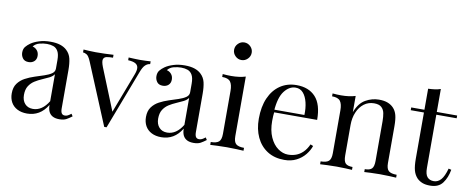

<svg xmlns="http://www.w3.org/2000/svg" viewBox="-66 -1063 3366 1375"><g transform="rotate(10 1617.0 -375.5)"><path d="M171 7Q130 7 100 -8.5Q70 -24 54.5 -52Q39 -80 39 -117Q39 -161 59.5 -189Q80 -217 112 -234Q144 -251 179.5 -262.5Q215 -274 247 -284.5Q279 -295 299.5 -309Q320 -323 320 -346V-408Q320 -450 307.5 -472Q295 -494 274 -501.5Q253 -509 227 -509Q202 -509 173.5 -502Q145 -495 128 -473Q147 -469 161 -453Q175 -437 175 -412Q175 -387 159 -372.5Q143 -358 118 -358Q89 -358 75.5 -376.5Q62 -395 62 -418Q62 -444 75 -460Q88 -476 108 -490Q131 -506 167.5 -517.5Q204 -529 250 -529Q291 -529 320 -519.5Q349 -510 368 -492Q394 -468 402 -433.5Q410 -399 410 -351V-73Q410 -48 417.5 -37Q425 -26 441 -26Q452 -26 462 -31Q472 -36 486 -47L497 -30Q476 -14 457 -3.5Q438 7 406 7Q377 7 358 -3Q339 -13 329.5 -32.5Q320 -52 320 -82Q293 -37 255.5 -15Q218 7 171 7ZM207 -33Q240 -33 268.5 -52Q297 -71 320 -109V-305Q308 -288 285 -276.5Q262 -265 235 -253.5Q208 -242 183.5 -226.5Q159 -211 143 -186Q127 -161 127 -121Q127 -81 148.5 -57Q170 -33 207 -33Z M979 -515V-495Q960 -493 944 -478Q928 -463 914 -425L750 5Q746 5 742 5Q738 5 733 5L549 -438Q533 -477 517.5 -485.5Q502 -494 491 -494V-515Q511 -514 532.5 -512.5Q554 -511 579 -511Q610 -511 644.5 -512Q679 -513 709 -515V-494Q684 -494 664.5 -490.5Q645 -487 639.5 -471Q634 -455 649 -416L774 -107L768 -102L882 -401Q895 -434 892.5 -453.5Q890 -473 872.5 -483Q855 -493 819 -495V-515Q837 -514 850 -513.5Q863 -513 875.5 -512.5Q888 -512 903 -512Q926 -512 944.5 -513Q963 -514 979 -515Z M1147 7Q1106 7 1076 -8.5Q1046 -24 1030.5 -52Q1015 -80 1015 -117Q1015 -161 1035.5 -189Q1056 -217 1088 -234Q1120 -251 1155.5 -262.5Q1191 -274 1223 -284.5Q1255 -295 1275.5 -309Q1296 -323 1296 -346V-408Q1296 -450 1283.5 -472Q1271 -494 1250 -501.5Q1229 -509 1203 -509Q1178 -509 1149.5 -502Q1121 -495 1104 -473Q1123 -469 1137 -453Q1151 -437 1151 -412Q1151 -387 1135 -372.5Q1119 -358 1094 -358Q1065 -358 1051.5 -376.5Q1038 -395 1038 -418Q1038 -444 1051 -460Q1064 -476 1084 -490Q1107 -506 1143.5 -517.5Q1180 -529 1226 -529Q1267 -529 1296 -519.5Q1325 -510 1344 -492Q1370 -468 1378 -433.5Q1386 -399 1386 -351V-73Q1386 -48 1393.5 -37Q1401 -26 1417 -26Q1428 -26 1438 -31Q1448 -36 1462 -47L1473 -30Q1452 -14 1433 -3.5Q1414 7 1382 7Q1353 7 1334 -3Q1315 -13 1305.5 -32.5Q1296 -52 1296 -82Q1269 -37 1231.5 -15Q1194 7 1147 7ZM1183 -33Q1216 -33 1244.5 -52Q1273 -71 1296 -109V-305Q1284 -288 1261 -276.5Q1238 -265 1211 -253.5Q1184 -242 1159.5 -226.5Q1135 -211 1119 -186Q1103 -161 1103 -121Q1103 -81 1124.5 -57Q1146 -33 1183 -33Z M1617 -765Q1643 -765 1662 -746Q1681 -727 1681 -701Q1681 -675 1662 -656Q1643 -637 1617 -637Q1591 -637 1572 -656Q1553 -675 1553 -701Q1553 -727 1572 -746Q1591 -765 1617 -765ZM1669 -526V-93Q1669 -51 1686.5 -36Q1704 -21 1745 -21V0Q1728 -1 1693.5 -2.5Q1659 -4 1624 -4Q1590 -4 1555 -2.5Q1520 -1 1503 0V-21Q1544 -21 1561.5 -36Q1579 -51 1579 -93V-406Q1579 -451 1563 -472.5Q1547 -494 1503 -494V-515Q1535 -512 1565 -512Q1594 -512 1620.5 -515.5Q1647 -519 1669 -526Z M2039 -529Q2127 -529 2176.5 -475.5Q2226 -422 2226 -309H1873L1872 -328H2130Q2132 -377 2122 -418.5Q2112 -460 2090.5 -485Q2069 -510 2035 -510Q1989 -510 1953.5 -464Q1918 -418 1911 -318L1914 -314Q1912 -299 1911 -281Q1910 -263 1910 -245Q1910 -177 1932 -128Q1954 -79 1989.5 -53.5Q2025 -28 2063 -28Q2093 -28 2120 -37.5Q2147 -47 2170 -69Q2193 -91 2210 -128L2230 -120Q2219 -87 2194 -56Q2169 -25 2131 -5.5Q2093 14 2043 14Q1971 14 1919.5 -19Q1868 -52 1840.5 -110.5Q1813 -169 1813 -245Q1813 -333 1841 -396.5Q1869 -460 1920 -494.5Q1971 -529 2039 -529Z M2638 -529Q2676 -529 2701.5 -519Q2727 -509 2744 -491Q2763 -471 2771 -441Q2779 -411 2779 -360V-93Q2779 -51 2796.5 -36Q2814 -21 2855 -21V0Q2838 -1 2803 -2.5Q2768 -4 2735 -4Q2702 -4 2670.5 -2.5Q2639 -1 2623 0V-21Q2659 -21 2674 -36Q2689 -51 2689 -93V-382Q2689 -413 2684 -439Q2679 -465 2661.5 -481Q2644 -497 2608 -497Q2566 -497 2534.5 -473Q2503 -449 2485.5 -407.5Q2468 -366 2468 -315V-93Q2468 -51 2483 -36Q2498 -21 2534 -21V0Q2518 -1 2486.5 -2.5Q2455 -4 2422 -4Q2389 -4 2354 -2.5Q2319 -1 2302 0V-21Q2343 -21 2360.5 -36Q2378 -51 2378 -93V-406Q2378 -451 2362 -472.5Q2346 -494 2302 -494V-515Q2334 -512 2364 -512Q2393 -512 2419.5 -515.5Q2446 -519 2468 -526V-408Q2494 -476 2540.5 -502.5Q2587 -529 2638 -529Z M3060 -681V-514H3208V-494H3060V-107Q3060 -60 3077 -41Q3094 -22 3124 -22Q3154 -22 3176 -46.5Q3198 -71 3214 -129L3234 -124Q3224 -66 3194.5 -26Q3165 14 3104 14Q3070 14 3048 5.5Q3026 -3 3009 -19Q2987 -42 2978.5 -74Q2970 -106 2970 -159V-494H2874V-514H2970V-667Q2995 -668 3018 -671Q3041 -674 3060 -681Z"/></g></svg>

Font: Playfair Display
Style: Regular
Weight: 400
Designer: Claus Eggers Sørensen
Foundry: Claus Eggers Sørensen
Version: Version 1.203